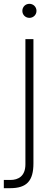

<svg xmlns="http://www.w3.org/2000/svg" viewBox="-30 -745 275 1005"><path d="M124 -651.5C144.5 -651.5 161 -667.5 161 -688C161 -709 144.5 -725 124 -725C103 -725 87 -709 87 -688C87 -667.5 103 -651.5 124 -651.5ZM-10 240H23C110 240 145 202 145 110V-540H103V115C103 177 66 197 24 197H-10Z"/></svg>

Font: Hauora ExtraLight
Style: Regular
Weight: 200
Designer: Mikhail Sharanda
Foundry: WCYS & Co.
Version: Version 1.010